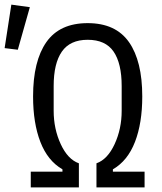

<svg xmlns="http://www.w3.org/2000/svg" viewBox="-79 -810 699 830"><path d="M54 -68H191V-78Q127 -115 95.5 -196.5Q64 -278 64 -393Q64 -546 121.5 -628Q179 -710 300 -710Q421 -710 478.5 -628Q536 -546 536 -393Q536 -278 504.5 -196.5Q473 -115 409 -78V-68H546V0H338V-104Q386 -121 416.5 -187Q447 -253 447 -331V-438Q447 -536 412 -587Q377 -638 300 -638Q224 -638 188.5 -587Q153 -536 153 -438V-331Q153 -253 183.5 -187Q214 -121 262 -104V0H54ZM-59 -602 -30 -790 50 -779 -2 -595Z"/></svg>

Font: iA Writer Quattro V
Style: Regular
Weight: 400
Designer: Mike Abbink, Paul van der Laan, Pieter van Rosmalen, Oliver Reichenstein
Foundry: Information Architects Inc.
Version: Version 2.000